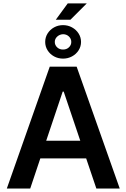

<svg xmlns="http://www.w3.org/2000/svg" viewBox="-20 -1094 733 1114"><path d="M19.5 0 268.6 -707H424.8L674.8 0H539.1L480 -174.8H213.9L155.3 0ZM445.8 -277.3 349.6 -562.5H343.8L248 -277.3ZM373 -1074.2H483.4L388.7 -979.5H303.7ZM242.2 -850.6Q242.2 -877.4 256.1 -899.7Q270 -921.9 293.7 -935.1Q317.4 -948.2 345.7 -948.2Q374 -948.2 397.9 -935.1Q421.9 -921.9 436 -899.7Q450.2 -877.4 450.2 -850.6Q450.2 -824.2 436 -802Q421.9 -779.8 397.9 -766.8Q374 -753.9 345.7 -753.9Q317.4 -753.9 293.7 -766.8Q270 -779.8 256.1 -802Q242.2 -824.2 242.2 -850.6ZM393.6 -850.6Q393.6 -869.1 379.9 -882.3Q366.2 -895.5 345.7 -895.5Q325.7 -894.5 311.8 -881.6Q297.9 -868.7 297.9 -850.6Q297.9 -832 311.8 -819.1Q325.7 -806.2 345.7 -806.6Q365.7 -806.2 379.6 -819.1Q393.6 -832 393.6 -850.6Z"/></svg>

Font: Pretendard Std SemiBold
Style: Regular
Weight: 600
Designer: Base glyphs from Inter by Rasmus Andersson; Hangeul glyphs from Noto Sans CJK(Source Han Sans) by Jang Soo-young and Kan
Foundry: Kil Hyung-jin
Version: Version 1.309